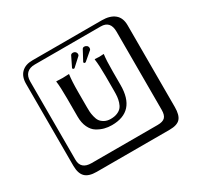

<svg xmlns="http://www.w3.org/2000/svg" viewBox="-195 -992 1490 1441"><g transform="rotate(-30 550.0 -271.0)"><path d="M659 -641Q668 -633 668 -620Q668 -610 663 -605L589 -542Q587 -541 583 -541Q573 -541 573 -550Q573 -553 574 -554L620 -640Q626 -649 637 -649Q649 -649 659 -641ZM559 -646Q570 -637 570 -624Q570 -614 565 -610L494 -545Q492 -544 488 -544Q486 -544 482 -546Q478 -549 478 -554Q478 -556 479 -557L521 -643Q527 -652 541 -652Q551 -652 559 -646ZM666 -376Q666 -469 658 -526L660 -528Q680 -526 698 -526L736 -528L737 -526Q730 -479 730 -376V-263Q730 -34 524 -34Q491 -34 460.5 -42Q430 -50 399.5 -68.5Q369 -87 350.5 -126Q332 -165 332 -219V-376Q332 -476 325 -526L326 -528Q355 -526 380 -526L435 -528L436 -526Q428 -473 428 -376V-244Q428 -221 429 -204.5Q430 -188 436 -162Q442 -136 453 -120Q464 -104 486.5 -91.5Q509 -79 540 -79Q573 -79 597 -89Q621 -99 634 -114.5Q647 -130 654.5 -154Q662 -178 664 -199.5Q666 -221 666 -250ZM249 -718Q204 -718 180 -694Q156 -670 156 -625V53Q156 136 249 136H821Q866 136 885 117Q904 98 904 53V-625Q904 -718 821 -718ZM1000 84Q1000 153 973.5 182.5Q947 212 881 212H249Q181 212 150.5 181.5Q120 151 120 84V-625Q120 -687 154 -720.5Q188 -754 249 -754H851Q921 -754 960.5 -722Q1000 -690 1000 -625Z"/></g></svg>

Font: Libertinus Keyboard
Style: Regular
Weight: 700
Designer: Philipp H. Poll
Foundry: Khaled Hosny
Version: Version 6.7